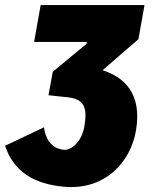

<svg xmlns="http://www.w3.org/2000/svg" viewBox="-59 -540 645 760"><path d="M142 -213 133 -163 208 -155C277 -148 287 -111 275 -40C264 24 221 56 193 53C141 47 121 7 115 -36L-39 37C-5 139 75 188 192 199C358 215 458 100 479 -22C505 -171 431 -235 347 -262L489 -385L513 -520H102L76 -374H285L283 -366L150 -256Z"/></svg>

Font: Fixel Text 20240404 Black
Style: Italic
Weight: 900
Width: 4
Italic angle: -10°
Designer: AlfaBravo + MacPaw
Foundry: Kyrylo Tkachov, Marchela Mozhyna, Serhii Makarenko, Maria Weinstein, Zakhar Kryvoshyya
Version: Version 1.211;Glyphs 3.2 (3225)